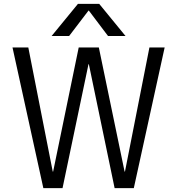

<svg xmlns="http://www.w3.org/2000/svg" viewBox="-20 -977 920 997"><path d="M755.9 -730.5H835L674.8 0H575.2L441.4 -643.6H439.5L304.7 0H205.1L44.9 -730.5H127L253.9 -85.9H255.9L388.7 -730.5H493.2L627 -85.9H628.9ZM631.8 -790H541L441.4 -921.9H439.5L338.9 -790H248L384.8 -957H495.1Z"/></svg>

Font: Mgen+ 1c regular
Style: Regular
Weight: 400
Designer: [Source Han Sans]
Ryoko NISHIZUKA  (kana & ideographs); Paul D. Hunt (Latin, Greek & Cyrillic); Wenlong ZHANG  (bopomofo
Version: Version 1.059.20150602